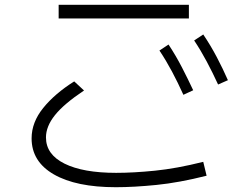

<svg xmlns="http://www.w3.org/2000/svg" viewBox="-20 -751 1040 802"><path d="M769 -731V-674H225V-731ZM891 -398Q868 -448 843.5 -494Q819 -540 791 -582L829 -607Q860 -561 885.5 -512.5Q911 -464 932 -416ZM746 -355Q723 -406 698.5 -452Q674 -498 646 -540L684 -565Q715 -518 740 -469.5Q765 -421 787 -374ZM829 -75 843 -17Q728 12 633.5 21.5Q539 31 464 31Q298 31 205 -22.5Q112 -76 112 -173Q112 -240 160.5 -300Q209 -360 290 -411L331 -373Q247 -317 209.5 -270Q172 -223 172 -177Q172 -106 249.5 -67.5Q327 -29 465 -29Q537 -29 627 -38Q717 -47 829 -75Z"/></svg>

Font: Murecho Light
Style: Regular
Weight: 300
Designer: Neil Summerour
Foundry: Positype
Version: Version 1.010; ttfautohint (v1.8.3)